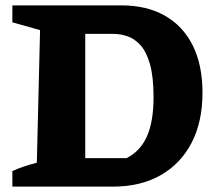

<svg xmlns="http://www.w3.org/2000/svg" viewBox="-20 -694 812 714"><path d="M431 -674Q526 -674 593.5 -635.5Q661 -597 697 -524.5Q733 -452 733 -349Q733 -241 692.5 -163Q652 -85 577.5 -42.5Q503 0 400 0H26V-58Q46 -67 68 -74.5Q90 -82 117 -89L129 -582L26 -611V-674ZM451 -106Q502 -132 526.5 -187Q551 -242 551 -333Q551 -409 537.5 -456Q524 -503 501.5 -527Q479 -551 453 -559.5Q427 -568 402 -568H223L297 -642V-31L223 -106Z"/></svg>

Font: Piazzolla Thin Black
Style: Regular
Weight: 900
Version: Version 2.005